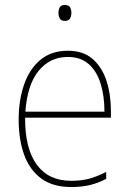

<svg xmlns="http://www.w3.org/2000/svg" viewBox="-20 -742 521 772"><path d="M253 -538Q315 -538 353 -504.5Q391 -471 408.5 -416Q426 -361 426 -295V-269H81Q80 -146 127.5 -80.5Q175 -15 266 -15Q306 -15 337 -23Q368 -31 407 -51V-23Q375 -6 341.5 2Q308 10 266 10Q192 10 145.5 -24.5Q99 -59 77 -120Q55 -181 55 -261Q55 -338 76.5 -401Q98 -464 142 -501Q186 -538 253 -538ZM253 -513Q181 -513 135.5 -457.5Q90 -402 82 -293H400Q400 -356 384.5 -406Q369 -456 336.5 -484.5Q304 -513 253 -513ZM240 -722Q257 -722 262 -712Q267 -702 267 -690Q267 -677 261.5 -667.5Q256 -658 240 -658Q226 -658 220.5 -667.5Q215 -677 215 -690Q215 -702 220 -712Q225 -722 240 -722Z"/></svg>

Font: Noto Sans Myanmar SemiCondensed Thin
Style: Regular
Weight: 100
Width: 4
Designer: Monotype Design Team
Foundry: Monotype Imaging Inc.
Version: Version 2.107; ttfautohint (v1.8.4.7-5d5b)